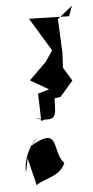

<svg xmlns="http://www.w3.org/2000/svg" viewBox="-51 -667 361 746"><g transform="rotate(-5 129.5 -293.5)"><path d="M36 -61C29 -80 63 48 61 48C95 23 154 24 176 -29C129 -77 176 -179 51 -105C116 -170 20 -105 24 -2ZM244 -595 88 -599 167 -469 138 -426 71 -360 142 -319 98 -306 101 -199C128 -208 138 -206 78 -210C159 -193 159 -203 160 -282L184 -286L235 -345L203 -398L206 -454L200 -588L259 -635Z"/></g></svg>

Font: Charger Distortion
Style: 2It
Weight: 400
Designer: Jasper
Foundry: Cannot Into Space Fonts
Version: Version 0.98